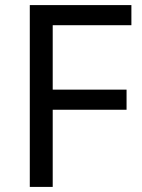

<svg xmlns="http://www.w3.org/2000/svg" viewBox="-20 -734 559 754"><path d="M187 0H97V-714H496V-635H187V-382H477V-303H187Z"/></svg>

Font: Noto Sans Elymaic
Style: Regular
Weight: 400
Designer: Morgane Pierson
Foundry: Google LLC
Version: Version 1.002; ttfautohint (v1.8.4.7-5d5b)